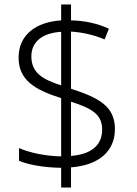

<svg xmlns="http://www.w3.org/2000/svg" viewBox="-20 -779 611 857"><path d="M253 -30V58H297V-32C416 -41 493 -100 493 -203C493 -306 419 -343 297 -383V-638C345 -635 398 -624 447 -603L466 -651C415 -674 359 -687 297 -688V-759H253V-688C141 -681 63 -624 63 -522C63 -421 136 -378 253 -341V-81C183 -82 110 -98 65 -118V-61C107 -44 174 -31 253 -30ZM253 -637V-398C171 -424 120 -454 120 -527C120 -595 172 -632 253 -637ZM297 -83V-325C391 -295 436 -268 436 -201C436 -128 384 -90 297 -83Z"/></svg>

Font: Noto Sans Bengali Light
Style: Regular
Weight: 300
Designer: Jelle Bosma - Monotype Design Team
Foundry: Monotype Imaging Inc.
Version: Version 2.003